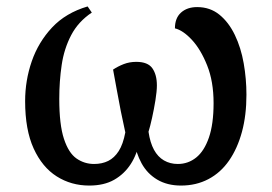

<svg xmlns="http://www.w3.org/2000/svg" viewBox="-20 -566 844 596"><path d="M257 10Q201 10 156 -18.5Q111 -47 84.5 -105Q58 -163 58 -252Q58 -316 78.5 -375.5Q99 -435 141.5 -480.5Q184 -526 252 -546L265 -527Q223 -499 201 -457Q179 -415 171.5 -364.5Q164 -314 164 -259Q164 -179 178.5 -135Q193 -91 217.5 -74Q242 -57 272 -57Q297 -57 316 -66.5Q335 -76 348.5 -97Q362 -118 369 -155Q362 -186 355 -221Q348 -256 342 -290Q336 -324 331 -350Q346 -360 364 -367Q382 -374 403 -374Q439 -374 453 -354Q467 -334 467 -301Q467 -283 462.5 -255Q458 -227 452 -200Q446 -173 441 -157Q446 -123 458 -101Q470 -79 489 -68Q508 -57 532 -57Q564 -57 589 -77Q614 -97 628.5 -139Q643 -181 643 -246Q643 -313 623 -363Q603 -413 575.5 -442.5Q548 -472 523 -478Q523 -510 542 -527Q561 -544 592 -544Q632 -544 661 -520.5Q690 -497 709 -457.5Q728 -418 736.5 -369.5Q745 -321 745 -272Q745 -208 731 -156.5Q717 -105 691 -67.5Q665 -30 627 -10Q589 10 542 10Q499 10 468 -8.5Q437 -27 419.5 -59Q402 -91 396 -130L413 -129Q406 -88 386 -57Q366 -26 334.5 -8Q303 10 257 10Z"/></svg>

Font: ET Text
Style: Regular
Weight: 470
Designer: Monotype Design Team
Foundry: Monotype Imaging Inc.
Version: Version 2.009